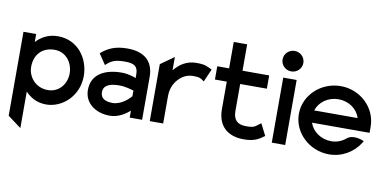

<svg xmlns="http://www.w3.org/2000/svg" viewBox="-77 -877 2651 1311"><g transform="rotate(10 1248.0 -222.0)"><path d="M25 131 118 200V-53C152 -17 198 11 263 11C373 11 483 -84 483 -225C483 -343 404 -462 263 -462C197 -462 149 -434 113 -396V-451H25ZM118 -225C118 -308 169 -367 257 -367C334 -367 385 -301 385 -225C385 -156 338 -88 257 -88C171 -88 118 -156 118 -225Z M527 -137C527 -46 604 11 705 11C765 11 815 -25 841 -48V0H927V-296C927 -407 861 -462 744 -462C657 -462 608 -436 563 -397L612 -324L621 -332C655 -363 686 -371 744 -371C809 -371 834 -353 834 -298V-273C814 -281 776 -293 735 -293C624 -293 527 -250 527 -137ZM624 -138C624 -189 671 -204 735 -204C776 -204 817 -191 834 -186V-147C824 -135 772 -78 708 -78C655 -78 624 -97 624 -138Z M980 0H1073V-190C1073 -241 1092 -281 1118 -309C1141 -334 1174 -355 1218 -355C1262 -355 1269 -350 1286 -338L1296 -331L1335 -420C1302 -435 1291 -447 1226 -447C1157 -447 1109 -413 1073 -369V-461L980 -395Z M1369 -357H1451V-161C1453 -52 1518 11 1633 11C1709 11 1738 -11 1774 -37L1733 -118L1723 -111C1693 -89 1691 -80 1633 -80C1571 -80 1544 -110 1544 -170V-357H1729V-449H1544V-632H1451V-449H1369Z M1800 -573C1800 -533 1833 -502 1872 -502C1911 -502 1944 -533 1944 -573C1944 -613 1911 -644 1872 -644C1833 -644 1800 -613 1800 -573ZM1826 0H1919V-451H1826Z M1974 -226C1974 -95 2088 11 2224 11C2314 11 2393 -37 2437 -109L2443 -119L2433 -123C2432 -123 2366 -152 2324 -117C2297 -94 2262 -80 2224 -80C2153 -80 2093 -122 2073 -182H2472V-224C2472 -356 2360 -462 2224 -462C2088 -462 1974 -357 1974 -226ZM2073 -267C2092 -327 2152 -371 2224 -371C2296 -371 2356 -328 2374 -267Z"/></g></svg>

Font: Charger Sport
Style: Bd
Weight: 700
Designer: Jasper
Foundry: Cannot Into Space Fonts
Version: Version 1.1